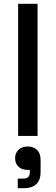

<svg xmlns="http://www.w3.org/2000/svg" viewBox="-20 -720 296 1017"><path d="M76 0V-700H179V0ZM74 277V226H101Q122 226 130 217.5Q138 209 138 190V180H126Q96 180 78 163Q60 146 60 118Q60 90 78.5 73Q97 56 127 56Q157 56 176 74Q195 92 195 127V193Q195 234 172 255.5Q149 277 104 277Z"/></svg>

Font: Space Grotesk Medium
Style: Regular
Weight: 500
Designer: Florian Karsten
Foundry: Florian Karsten
Version: Version 2.000